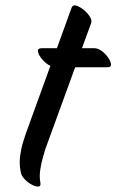

<svg xmlns="http://www.w3.org/2000/svg" viewBox="-20 -650 428 705"><path d="M133 -473H189L243 -622Q247 -633 259.5 -629.5Q272 -626 286.5 -614.5Q301 -603 309.5 -589.5Q318 -576 315 -566L281 -473H326Q340 -473 354 -462.5Q368 -452 377.5 -438Q387 -424 387.5 -413.5Q388 -403 374 -403H256L147 -104Q145 -97 138.5 -75.5Q132 -54 128 -28Q124 -2 128 19Q131 34 121.5 35Q112 36 97.5 28.5Q83 21 70.5 8Q58 -5 56 -19Q50 -49 54 -78Q58 -107 65 -129Q72 -151 75 -160L165 -408Q150 -415 136 -431Q122 -447 119.5 -460Q117 -473 133 -473Z"/></svg>

Font: Story Script
Style: Regular
Weight: 400
Designer: Lana Roulhac, Ben Buysse
Version: Version 1.000; ttfautohint (v1.8.4.7-5d5b)